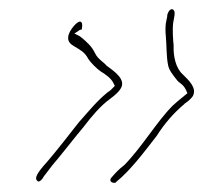

<svg xmlns="http://www.w3.org/2000/svg" viewBox="-20 -454 442 418"><path d="M129 -377C123 -350 158 -355 172 -326C177 -318 192 -303 200 -298C207 -294 222 -284 227 -273L230 -267L224 -261C220 -256 215 -254 213 -252C191 -234 174 -213 151 -187C134 -165 101 -123 82 -101C63 -80 52 -65 63 -59C65 -58 71 -61 76 -71L77 -72L93 -93C112 -115 142 -154 163 -179C179 -200 199 -224 220 -239C231 -247 239 -255 242 -260C256 -280 230 -298 212 -311C207 -318 193 -325 187 -338C180 -353 169 -363 154 -375L142 -381L154 -389C157 -389 158 -390 158 -390C160 -400 159 -407 154 -407C147 -407 132 -389 129 -377ZM224 -69C216 -61 222 -56 229 -56C231 -56 232 -56 233 -58C264 -83 293 -122 321 -158C338 -185 359 -209 382 -228V-229H383C390 -234 395 -238 400 -245C409 -263 391 -279 378 -292C363 -305 357 -331 358 -355C357 -367 355 -386 357 -404L360 -421C361 -428 359 -434 354 -434C349 -434 344 -425 344 -419V-418L341 -403C340 -394 340 -384 341 -376C343 -353 342 -331 346 -312C348 -301 357 -290 365 -280C370 -273 379 -271 385 -258L388 -251C376 -241 369 -236 356 -224C321 -189 290 -135 251 -95C237 -84 233 -79 224 -69Z"/></svg>

Font: Stray Cat
Style: ExLtObl
Weight: 200
Version: Version 1.0